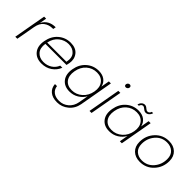

<svg xmlns="http://www.w3.org/2000/svg" viewBox="80 -1746 3015 3015"><g transform="rotate(45 1588.0 -238.0)"><path d="M134 -313 78 0H33L130 -543H175L154 -426Q220 -554 377 -554L368 -507H354Q274 -507 213 -461.5Q152 -416 134 -313Z M708 -512Q619 -512 546.5 -454.5Q474 -397 452 -290H879Q902 -397 850.5 -454.5Q799 -512 708 -512ZM900 -178Q868 -95 793.5 -43.5Q719 8 618 8Q502 8 441 -68Q380 -144 403 -272Q426 -400 512.5 -475Q599 -550 716 -550Q833 -550 888.5 -479Q944 -408 927 -309Q921 -273 915 -255H446Q430 -147 482.5 -89Q535 -31 625 -31Q704 -31 765.5 -70.5Q827 -110 853 -178Z M1340 -550Q1425 -550 1478 -508.5Q1531 -467 1543 -402L1568 -543H1613L1514 17Q1493 130 1410.5 198Q1328 266 1223 266Q1121 266 1062.5 217Q1004 168 999 85H1044Q1052 150 1100 188.5Q1148 227 1230 227Q1318 227 1385 170Q1452 113 1469 17L1497 -142Q1462 -77 1394 -34.5Q1326 8 1241 8Q1126 8 1066 -68.5Q1006 -145 1028 -272Q1050 -399 1136.5 -474.5Q1223 -550 1340 -550ZM1520 -272Q1539 -379 1487.5 -445Q1436 -511 1339 -511Q1239 -511 1166 -447Q1093 -383 1074 -272Q1055 -161 1104.5 -96.5Q1154 -32 1254 -32Q1351 -32 1426 -98Q1501 -164 1520 -272Z M1681 0 1778 -543H1823L1726 0ZM1790 -703Q1793 -720 1806 -731Q1819 -742 1835 -742Q1851 -742 1860.5 -731Q1870 -720 1867 -703Q1864 -686 1850.5 -675Q1837 -664 1821 -664Q1805 -664 1796 -674.5Q1787 -685 1790 -703Z M2223 -550Q2308 -550 2360.5 -508Q2413 -466 2426 -401L2451 -543H2496L2399 0H2355L2380 -143Q2345 -77 2277 -34.5Q2209 8 2123 8Q2008 8 1948.5 -68.5Q1889 -145 1911 -272Q1933 -399 2019.5 -474.5Q2106 -550 2223 -550ZM2403 -272Q2422 -379 2370.5 -445Q2319 -511 2222 -511Q2122 -511 2049 -447Q1976 -383 1957 -272Q1938 -161 1987.5 -96.5Q2037 -32 2137 -32Q2234 -32 2309 -98Q2384 -164 2403 -272ZM2141 -605Q2152 -643 2175.5 -664Q2199 -685 2229 -685Q2256 -685 2282.5 -660.5Q2309 -636 2331 -636Q2348 -636 2362.5 -648Q2377 -660 2383 -682H2413Q2403 -646 2378.5 -624.5Q2354 -603 2324 -603Q2296 -603 2268.5 -627.5Q2241 -652 2221 -652Q2186 -652 2171 -605Z M3126 -331Q3126 -190 3034 -91Q2942 8 2804 8Q2702 8 2640.5 -51Q2579 -110 2579 -211Q2579 -352 2671 -451Q2763 -550 2901 -550Q3002 -550 3064 -491Q3126 -432 3126 -331ZM2625 -214Q2625 -125 2677.5 -78Q2730 -31 2810 -31Q2928 -31 3004 -118.5Q3080 -206 3080 -329Q3080 -418 3027 -465Q2974 -512 2894 -512Q2776 -512 2700.5 -424Q2625 -336 2625 -214Z"/></g></svg>

Font: Poppins ExtraLight
Style: Italic
Weight: 275
Italic angle: -10°
Designer: Ninad Kale (Devanagari), Jonny Pinhorn (Latin)
Foundry: Indian Type Foundry
Version: Version 3.200;PS 1.000;hotconv 16.6.54;makeotf.lib2.5.65590